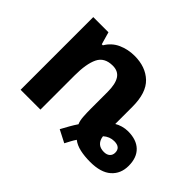

<svg xmlns="http://www.w3.org/2000/svg" viewBox="-125 -770 1020 1020"><g transform="rotate(45 385.0 -259.5)"><path d="M443 37 373 1Q386 -23 399 -46Q412 -69 425 -88Q417 -105 415 -133Q413 -161 413 -193V-319Q413 -378 394 -407.5Q375 -437 334 -437Q272 -437 249.5 -390.5Q227 -344 227 -257V0H78V-546H192L212 -476H220Q245 -518 287.5 -537Q330 -556 379 -556Q462 -556 512 -508.5Q562 -461 562 -356V-227Q576 -236 596.5 -242Q617 -248 638 -248Q701 -248 735.5 -215Q770 -182 770 -120Q770 -61 730 -25.5Q690 10 610 10Q568 10 534 2.5Q500 -5 477 -23Q468 -10 460.5 4Q453 18 443 37ZM624 -79Q646 -79 658 -90Q670 -101 670 -119Q670 -159 623 -159Q589 -159 562 -135Q565 -109 580.5 -94Q596 -79 624 -79Z"/></g></svg>

Font: Noto Sans IKEA
Style: Bold
Weight: 600
Designer: Monotype Design Team
Foundry: Monotype Imaging Inc.
Version: Version 2.001